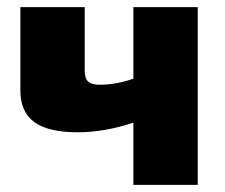

<svg xmlns="http://www.w3.org/2000/svg" viewBox="-20 -517 628 537"><path d="M533 -497V0H353V-174Q272 -147 197 -147Q115 -147 76 -175.5Q37 -204 37 -264V-497H217V-318Q217 -298 226.5 -289Q236 -280 259 -280Q305 -280 353 -297V-497Z"/></svg>

Font: Ezarion Extra Bold
Style: Regular
Weight: 800
Designer: Natanael Gama
Version: Version 1.001;PS 001.001;hotconv 1.0.70;makeotf.lib2.5.58329